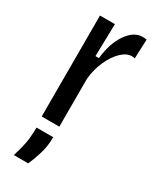

<svg xmlns="http://www.w3.org/2000/svg" viewBox="-194 -597 709 868"><g transform="rotate(30 160.0 -163.0)"><path d="M63 0V-527H141L137 -358H155Q164 -440 199 -490Q234 -540 278 -540Q284 -540 289.5 -539.5Q295 -539 300 -538L296 -438Q289 -440 280 -440Q253 -440 226 -414Q199 -388 179.5 -345Q160 -302 155 -251V0ZM41 214Q61 149 64.5 114.5Q68 80 68 55H155Q155 102 142 144Q129 186 116 214Z"/></g></svg>

Font: Bricolage Grotesque 12pt Condensed
Style: Regular
Weight: 400
Width: 3
Designer: Mathieu Triay
Foundry: Atelier Triay
Version: Version 1.001; ttfautohint (v1.8.4.7-5d5b);gftools[0.9.33.de